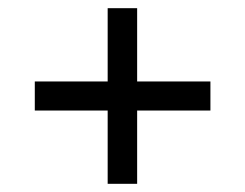

<svg xmlns="http://www.w3.org/2000/svg" viewBox="-20 -592 599 469"><path d="M243 -143V-322H65V-393H243V-572H315V-393H494V-322H315V-143Z"/></svg>

Font: Noto Serif Tamil
Style: Bold
Weight: 700
Designer: Indian Type Foundry, Tom Grace, and the Monotype Design Team
Foundry: Monotype Imaging Inc.
Version: Version 2.003